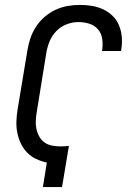

<svg xmlns="http://www.w3.org/2000/svg" viewBox="-20 -763 540 783"><path d="M155 0 171 -100Q148 -105 127 -115Q106 -125 90.5 -141Q75 -157 65 -178Q55 -199 50.5 -222Q46 -245 47 -269.5Q48 -294 52 -318L92 -559Q96 -584 104.5 -608.5Q113 -633 127.5 -655Q142 -677 162.5 -694.5Q183 -712 206.5 -723Q230 -734 255.5 -738.5Q281 -743 306 -743Q331 -743 355 -739Q379 -735 400.5 -725Q422 -715 439 -698.5Q456 -682 465 -660.5Q474 -639 476.5 -614.5Q479 -590 475 -564L474 -555H396L397 -561Q400 -584 396.5 -606Q393 -628 379 -644Q365 -660 343.5 -666.5Q322 -673 299 -673Q276 -673 252 -664Q228 -655 210 -636.5Q192 -618 182.5 -595Q173 -572 169 -548L130 -307Q127 -289 126 -271.5Q125 -254 128.5 -237.5Q132 -221 140 -206.5Q148 -192 161 -182.5Q174 -173 191 -169.5Q208 -166 226 -166Q235 -166 243.5 -166.5Q252 -167 261 -168L233 0Z"/></svg>

Font: Iosevka Oblique
Style: Regular
Weight: 400
Italic angle: -9°
Monospace: yes
Designer: Belleve Invis
Foundry: Belleve Invis
Version: Version 32.5.0; ttfautohint (v1.8.4)